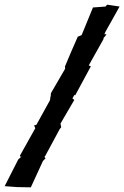

<svg xmlns="http://www.w3.org/2000/svg" viewBox="-42 -734 532 822"><path d="M90 68 142 -45 153 -56 146 -65 147 -60 152 -67 214 -182 220 -189 217 -205 276 -306 268 -313 277 -328 280 -326 347 -450 338 -454 403 -570 399 -569 409 -580 414 -588 405 -587 409 -597 470 -706 417 -714 412 -709 410 -706 356 -702 308 -585 306 -583 291 -577C272 -534 254 -493 236 -449L237 -440L176 -335L175 -320L174 -321L172 -305L114 -200L104 -197L109 -185L43 -67L45 -63L50 -64L36 -51L-22 63L31 67Z"/></svg>

Font: Asimov Print
Style: DIt
Weight: 250
Width: 0
Designer: Google
Version: Version 2.000980: 2014